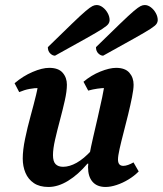

<svg xmlns="http://www.w3.org/2000/svg" viewBox="-20 -732 648 764"><path d="M172.9 12Q137.3 12 114.7 -3.4Q92.1 -18.7 81.3 -44.4Q70.5 -70.1 70.5 -101.2Q70.5 -135.1 79.8 -179.8Q89.1 -224.6 101.7 -270.4Q114.3 -316.2 123.6 -354.5Q132.9 -392.8 132.9 -414.1L177 -374Q169.8 -377.9 159.5 -379.8Q149.3 -381.8 135.6 -381.8Q117.4 -381.8 97.4 -378.1Q77.3 -374.4 56.4 -365.5L38 -400.8Q71.7 -429.5 109.7 -445.7Q147.6 -462 175.9 -462Q212.3 -462 229.2 -442.7Q246.2 -423.4 246.2 -394.9Q246.2 -369.1 237.8 -331.7Q229.4 -294.3 218.5 -253.7Q207.6 -213.1 199.2 -176.4Q190.8 -139.8 190.8 -114.9Q190.8 -89.6 201.2 -78.9Q211.5 -68.3 231.1 -68.3Q256.6 -68.3 285.1 -84.3Q313.7 -100.3 343.9 -133.5L357.5 -80.7H327.9Q290.9 -36.9 250.9 -12.5Q210.9 12 172.9 12ZM400.2 12Q366.2 12 348.3 -8.6Q330.3 -29.2 330.3 -66.6Q330.3 -84.6 335.9 -115.4Q341.5 -146.2 350.4 -184.7Q359.2 -223.2 368.8 -264.2Q378.3 -305.2 386.5 -344.1Q394.7 -382.9 398.4 -414.1L443 -374Q435.8 -377.9 425.5 -379.8Q415.3 -381.8 401 -381.8Q385.7 -381.8 367.6 -379.2Q349.6 -376.7 331 -371.5L312.2 -406.7Q343 -432.6 379.4 -447.3Q415.9 -462 441.9 -462Q477.8 -462 494.7 -442.7Q511.6 -423.4 511.6 -394.9Q511.6 -376.8 505.3 -345.5Q499.1 -314.3 490.1 -277.2Q481.1 -240.2 471.6 -204Q462.1 -167.8 455.8 -139.4Q449.5 -110.9 449.5 -97.4Q449.5 -72 470.6 -72Q479.3 -72 489.9 -75.8Q500.5 -79.6 511.2 -85.8L531.9 -49.8Q514.4 -31.9 491.1 -17.8Q467.9 -3.7 444 4.1Q420.2 12 400.2 12ZM198.9 -510.4Q188.9 -510.4 179.7 -519.5Q170.4 -528.5 170.4 -544.4Q232.3 -604.9 267.5 -638.8Q302.7 -672.8 321 -688.2Q339.2 -703.5 347.9 -707.7Q356.5 -712 364.4 -712Q376.9 -712 388.9 -702.9Q400.9 -693.8 408.5 -679.9Q416.2 -666 416.2 -651.5Q416.2 -644.5 411.5 -637.2Q406.8 -630 387 -617Q367.1 -604.1 322.6 -579.2Q278.1 -554.3 198.9 -510.4ZM390.4 -510.4Q380.5 -510.4 371.2 -519.5Q361.9 -528.5 361.9 -544.4Q423.8 -604.9 459 -638.8Q494.3 -672.8 512.5 -688.2Q530.7 -703.5 539.4 -707.7Q548.1 -712 556 -712Q568.5 -712 580.4 -702.9Q592.4 -693.8 600 -679.9Q607.7 -666 607.7 -651.5Q607.7 -644.5 603 -637.2Q598.3 -630 578.5 -617Q558.6 -604.1 514.1 -579.2Q469.6 -554.3 390.4 -510.4Z"/></svg>

Font: Petrona
Style: Italic
Weight: 400
Italic angle: -9°
Designer: Ringo R. Seeber
Foundry: Ringo R. Seeber
Version: Version 2.001; ttfautohint (v1.8.3)